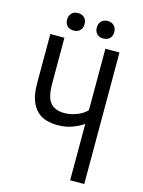

<svg xmlns="http://www.w3.org/2000/svg" viewBox="-125 -914 737 987"><g transform="rotate(15 243.5 -420.5)"><path d="M130 -700V-456Q130 -383 155 -354.5Q180 -326 228 -326Q263 -326 295.5 -339Q328 -352 348 -373V-700H423V0H348V-300Q328 -285 292 -271Q256 -257 212 -257Q180 -257 151.5 -265Q123 -273 101.5 -293.5Q80 -314 67.5 -349Q55 -384 55 -439V-700ZM119 -794Q119 -815 131.5 -828Q144 -841 166 -841Q187 -841 199.5 -828Q212 -815 212 -794Q212 -773 199.5 -760.5Q187 -748 166 -748Q144 -748 131.5 -760.5Q119 -773 119 -794ZM277 -794Q277 -815 289.5 -828Q302 -841 323 -841Q345 -841 357.5 -828Q370 -815 370 -794Q370 -773 357.5 -760.5Q345 -748 323 -748Q302 -748 289.5 -760.5Q277 -773 277 -794Z"/></g></svg>

Font: PT Sans Narrow
Style: Regular
Weight: 400
Width: 3
Designer: A.Korolkova, O.Umpeleva, V.Yefimov
Foundry: ParaType Ltd
Version: Version 2.003W OFL